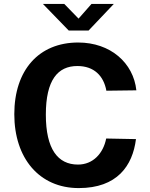

<svg xmlns="http://www.w3.org/2000/svg" viewBox="-20 -950 764 980"><path d="M447 -930 381 -855 308 -930H199L331 -794H432L561 -930ZM379 -733C178 -733 53 -592 53 -367C53 -143 180 10 382 10C578 10 657 -104 674 -240L522 -243C507 -167 455 -110 378 -110C275 -110 214 -189 214 -365C214 -542 275 -613 375 -613C460 -613 509 -563 523 -487L676 -489C661 -629 544 -733 379 -733Z"/></svg>

Font: United Sans
Style: Bold
Weight: 700
Designer: Pablo Impallari, Rodrigo Fuenzalida (Modified by Dan O. Williams)
Version: Version 1.000;PS 001.000;hotconv 1.0.88;makeotf.lib2.5.64775